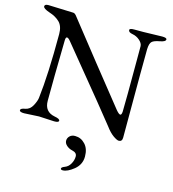

<svg xmlns="http://www.w3.org/2000/svg" viewBox="-132 -766 1034 1149"><g transform="rotate(15 385.0 -191.5)"><path d="M362.8 274.9Q349.6 274.9 350.1 266.6Q350.1 258.8 370.6 251Q391.6 243.2 404.3 220.7Q417 198.2 417 174.8Q417 151.4 387.2 145Q368.2 141.1 352.5 127.9Q336.9 114.3 336.9 97.7Q336.9 81.1 349.6 68.8Q362.3 56.6 382.8 57.1Q418.9 57.1 444.8 85Q470.7 112.3 470.7 161.1Q470.7 210 431.6 242.7Q391.6 274.9 362.8 274.9ZM609.4 -136.2Q617.7 -136.2 619.1 -157.2Q621.1 -221.2 621.1 -477.1V-564Q620.1 -582 600.6 -599.1Q581.1 -616.2 555.7 -620.6Q530.3 -625 529.8 -639.2Q529.8 -650.4 559.1 -649.9H616.2L731 -652.8Q759.8 -652.8 759.8 -642.1Q759.8 -627.9 724.6 -621.6Q689.5 -615.2 677.7 -604Q665 -592.8 663.6 -556.6Q662.1 -520.5 662.1 -7.8Q662.1 17.1 641.1 17.1Q629.9 17.1 606 0.5Q582 -16.6 557.6 -49.8Q533.2 -83 204.1 -483.9Q190.9 -500 182.6 -500Q174.3 -500 173.8 -479Q168.9 -231 168.9 -104Q168.9 -36.1 232.9 -23.9Q266.1 -18.1 266.1 -6.3Q266.1 5.4 236.8 4.9L143.1 0L51.8 4.9Q22.9 4.9 22.9 -6.8Q22.9 -18.6 51.3 -22.9Q80.1 -28.3 95.7 -57.6Q111.3 -86.9 113.8 -106.9Q131.8 -256.8 131.8 -506.8Q131.8 -555.7 107.4 -580.1Q83 -604.5 42.5 -617.2Q2 -630.9 2 -644.5Q2 -658.2 24.9 -658.2L179.2 -652.8Q190.4 -653.3 203.1 -635.7Q215.8 -618.2 390.6 -398.4Q564.9 -178.7 583 -157.2Q601.1 -135.7 609.4 -136.2Z"/></g></svg>

Font: EBGaramond
Style: Regular
Weight: 400
Version: Version 000.012g